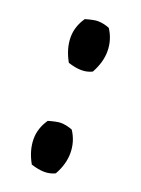

<svg xmlns="http://www.w3.org/2000/svg" viewBox="-103 -540 435 594"><g transform="rotate(20 114.0 -242.5)"><path d="M53 -80Q53 -115 75 -147Q103 -155 115 -155Q134 -155 154 -147Q175 -115 175 -77Q175 -40 154 -3Q138 5 119 5Q100 5 75 -3Q53 -42 53 -80ZM53 -415Q53 -450 75 -482Q103 -490 115 -490Q134 -490 154 -482Q175 -450 175 -412Q175 -376 154 -338Q138 -330 119 -330Q100 -330 75 -338Q53 -377 53 -415Z"/></g></svg>

Font: Gorditas
Style: Regular
Weight: 400
Designer: Gustavo Dipre (gbrenda1987@gmail.com)
Foundry: Gustavo Dipre (gbrenda1987@gmail.com)
Version: Version 1.001